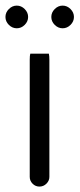

<svg xmlns="http://www.w3.org/2000/svg" viewBox="-20 -672 285 687"><path d="M88.4 -480Q86.4 -473.6 86.4 -458V-39.1Q86.4 -24.9 96.7 -14.6Q106.9 -4.4 121.1 -4.4Q135.7 -4.4 146.2 -14.9Q156.7 -25.4 156.7 -39.1V-458Q156.7 -472.2 154.8 -480ZM175.8 -583Q188 -570.8 204.1 -570.8Q220.2 -570.8 232.4 -583Q244.6 -595.2 244.6 -611.3Q244.6 -627.4 232.4 -639.6Q220.2 -651.9 204.1 -651.9Q188 -651.9 175.8 -639.6Q163.6 -627.4 163.6 -611.3Q163.6 -595.2 175.8 -583ZM11.7 -583Q23.9 -570.8 40 -570.8Q56.2 -570.8 68.4 -583Q80.6 -595.2 80.6 -611.3Q80.6 -627.4 68.4 -639.6Q56.2 -651.9 40 -651.9Q23.9 -651.9 11.7 -639.6Q-0.5 -627.4 -0.5 -611.3Q-0.5 -595.2 11.7 -583Z"/></svg>

Font: YuPearl-ExtraLight
Style: ExtraLight
Weight: 200
Designer: Max Yao
Foundry: Max-Everyday
Version: Version 1.011; ttfautohint (v1.8.3)